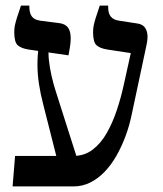

<svg xmlns="http://www.w3.org/2000/svg" viewBox="-20 -667 585 687"><path d="M25 0 34 -109H242Q282 -109 311.5 -131.5Q341 -154 362 -191Q383 -228 398 -273Q413 -318 423 -364L448 -477L363 -490Q338 -494 325.5 -505Q313 -516 313 -552Q313 -564 315 -574.5Q317 -585 322 -601.5Q327 -618 337 -647H367V-642Q367 -619 376.5 -607.5Q386 -596 406 -593L471 -583Q486 -581 495 -572.5Q504 -564 507 -547Q510 -530 503 -500L451 -256Q443 -217 429 -179.5Q415 -142 396.5 -109.5Q378 -77 354.5 -52.5Q331 -28 303 -14Q275 0 243 0ZM190 -75 135 -292Q125 -330 119.5 -366Q114 -402 114 -436.5Q114 -471 119 -502L155 -501Q152 -479 155 -451.5Q158 -424 164.5 -395.5Q171 -367 179 -342L258 -94ZM225 -469 81 -490Q56 -494 43.5 -505Q31 -516 31 -552Q31 -564 33 -574.5Q35 -585 40 -601.5Q45 -618 55 -647H85V-643Q85 -620 94 -608Q103 -596 124 -593L194 -584Q214 -581 223.5 -568Q233 -555 233 -530Q233 -520 231.5 -507.5Q230 -495 225 -469Z"/></svg>

Font: Noto Serif Hebrew
Style: Regular
Weight: 400
Designer: Monotype Design Team
Foundry: Monotype Imaging Inc.
Version: Version 2.003